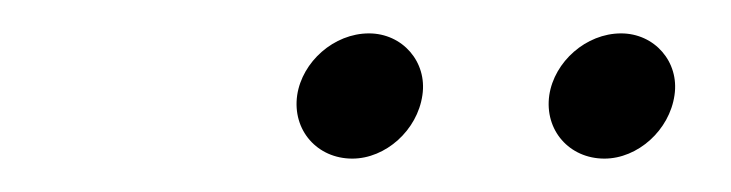

<svg xmlns="http://www.w3.org/2000/svg" viewBox="-20 -735 438 115"><path d="M342 -640C362 -640 381 -657 384 -678C387 -698 372 -715 352 -715C331 -715 312 -698 309 -678C306 -657 321 -640 342 -640ZM158 -678C155 -657 170 -640 191 -640C211 -640 230 -657 233 -678C236 -698 221 -715 201 -715C180 -715 161 -698 158 -678Z"/></svg>

Font: Mluvka ExtraLight
Style: Italic
Weight: 200
Italic angle: -8°
Designer: Modified by Jiří Krblich, Original typeface by Gumpita Rahayu
Foundry: Gumpita Rahayu & Jiří Krblich
Version: Version 2.000;Glyphs 3.1.1 (3134)